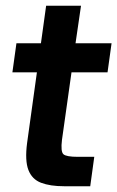

<svg xmlns="http://www.w3.org/2000/svg" viewBox="-20 -646 407 666"><path d="M202 0Q154 0 122.5 -12Q91 -24 78.5 -56.5Q66 -89 74 -150L108 -395H23L37 -496H122L140 -626H261L242 -496H367L353 -395H228L195 -161Q190 -120 200 -111Q210 -102 250 -102H307L293 0Z"/></svg>

Font: Host Grotesk SemiBold
Style: Italic
Weight: 600
Italic angle: -8°
Designer: Doğukan Karapınar based on Poppins by Indian Type Foundry, Jonny Pinhorn
Foundry: Element Type
Version: Version 1.001; ttfautohint (v1.8.4.7-5d5b)